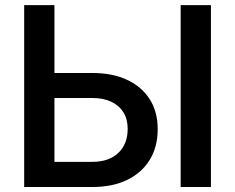

<svg xmlns="http://www.w3.org/2000/svg" viewBox="-20 -748 941 768"><path d="M159.2 -456.1H349.1Q429.7 -456.1 488.3 -428.7Q546.9 -401.4 578.9 -351.1Q610.8 -300.8 610.8 -231.4Q610.8 -160.6 578.9 -108.6Q546.9 -56.6 488.5 -28.3Q430.2 0 349.1 0H76.7V-727.5H197.8V-100.6H349.1Q415 -100.6 452.9 -136Q490.7 -171.4 490.7 -232.9Q490.7 -271.5 473.6 -298.8Q456.5 -326.2 425 -341.1Q393.6 -356 349.1 -356H159.2ZM823.7 -727.5V0H702.6V-727.5Z"/></svg>

Font: Inter Cardless
Style: Medium
Weight: 500
Designer: Rasmus Andersson
Foundry: rsms
Version: Version 4.001;git-9221beed3